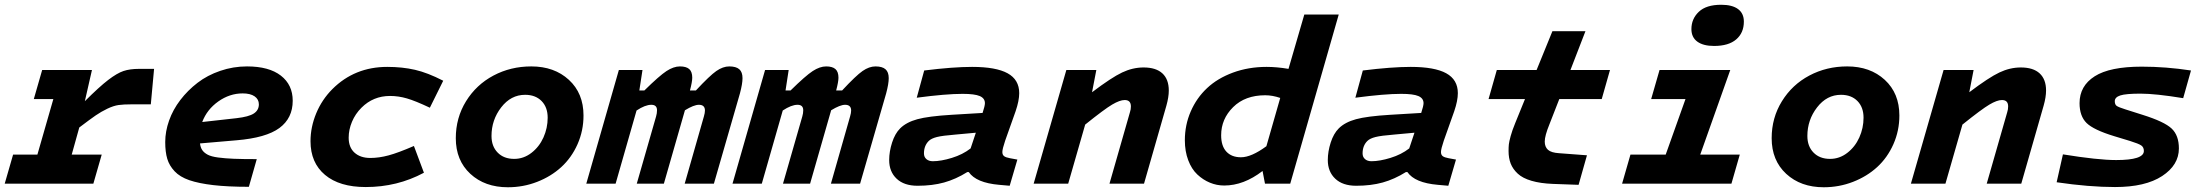

<svg xmlns="http://www.w3.org/2000/svg" viewBox="-33 -771 9260 806"><path d="M22 -122.1H124L190.9 -355H108.9L144 -477.1H353L323.2 -346.2Q383.8 -406.7 421.1 -435.3Q458.5 -463.9 485.4 -472.9Q512.2 -481.9 550.8 -481.9H613.8L600.1 -333H520Q485.8 -333 464.8 -330.1Q443.8 -327.1 417.7 -314.7Q391.6 -302.2 368.9 -286.6Q346.2 -271 299.8 -235.8L268.1 -122.1H394L358.9 0H-13.2Z M1044.9 -103 1011.7 13.2Q923.8 13.2 862.5 6.1Q801.3 -1 761.7 -14.6Q722.2 -28.3 700 -52Q677.7 -75.7 669.2 -104.2Q660.6 -132.8 660.6 -174.8Q660.6 -219.2 676.8 -264.9Q692.9 -310.5 723.9 -351.1Q754.9 -391.6 796.1 -423.3Q837.4 -455.1 891.6 -473.6Q945.8 -492.2 1003.9 -492.2Q1096.2 -492.2 1146 -453.6Q1195.8 -415 1195.8 -348.1Q1195.8 -274.9 1139.9 -233.6Q1084 -192.4 960 -182.1L806.6 -168.9Q808.6 -151.4 816.4 -140.4Q824.2 -129.4 838.9 -121.6Q853.5 -113.8 882.3 -109.9Q911.1 -106 948.2 -104.5Q985.4 -103 1044.9 -103ZM985.8 -378.9Q931.2 -378.9 883.5 -345.2Q835.9 -311.5 815.9 -258.8L960 -274.9Q1011.7 -280.8 1032.7 -294.7Q1053.7 -308.6 1053.7 -333Q1053.7 -354 1035.9 -366.5Q1018.1 -378.9 985.8 -378.9Z M1604.5 -368.2Q1533.7 -368.2 1484.4 -318.8Q1458.5 -293 1444.6 -259.8Q1430.7 -226.6 1430.7 -192.9Q1430.7 -152.3 1455.3 -130.1Q1480 -107.9 1521.5 -107.9Q1558.1 -107.9 1598.1 -118.7Q1638.2 -129.4 1704.6 -158.2L1746.6 -45.9Q1634.8 14.2 1502.4 14.2Q1392.1 14.2 1331.3 -36.9Q1270.5 -87.9 1270.5 -178.2Q1270.5 -237.3 1294.4 -295.2Q1318.4 -353 1362.3 -397Q1455.6 -490.2 1592.8 -490.2Q1655.8 -490.2 1709 -478Q1762.2 -465.8 1827.6 -432.1L1771.5 -318.8Q1710.4 -347.7 1675 -357.9Q1639.6 -368.2 1604.5 -368.2Z M2197.3 -492.2Q2293.9 -492.2 2355.2 -435.8Q2416.5 -379.4 2416.5 -286.1Q2416.5 -222.2 2391.4 -165.5Q2366.2 -108.9 2323.2 -69.6Q2280.3 -30.3 2221.9 -7.6Q2163.6 15.1 2099.1 15.1Q2002.4 15.1 1941.4 -41.3Q1880.4 -97.7 1880.4 -190.9Q1880.4 -276.4 1923.3 -345.9Q1966.3 -415.5 2038.6 -453.9Q2110.8 -492.2 2197.3 -492.2ZM2125.5 -104Q2165 -104 2197.8 -129.2Q2230.5 -154.3 2248.3 -193.8Q2266.1 -233.4 2266.1 -276.9Q2266.1 -320.8 2240.5 -346.9Q2214.8 -373 2171.4 -373Q2111.8 -373 2071 -320.3Q2030.3 -267.6 2030.3 -200.2Q2030.3 -156.7 2056.2 -130.4Q2082 -104 2125.5 -104Z M2664.1 -477.1 2650.9 -391.1H2671.9Q2734.9 -453.1 2764.9 -472.7Q2794.9 -492.2 2821.3 -492.2Q2847.7 -492.2 2860.4 -481Q2873 -469.7 2873 -444.8Q2873 -427.7 2863.3 -391.1H2888.2Q2946.3 -453.6 2974.1 -472.9Q3002 -492.2 3028.3 -492.2Q3057.1 -492.2 3070.6 -480.2Q3084 -468.3 3084 -442.9Q3084 -419.4 3073.2 -378.9L2963.9 0H2841.3L2921.9 -282.2Q2926.3 -296.9 2926.3 -307.1Q2926.3 -331.1 2900.9 -331.1Q2879.9 -331.1 2842.3 -308.1L2753.9 0H2640.1L2721.2 -282.2Q2725.1 -295.4 2725.1 -308.1Q2725.1 -331.1 2701.2 -331.1Q2675.3 -331.1 2639.2 -307.1L2551.3 0H2428.2L2564.9 -477.1Z M3277.8 -477.1 3264.6 -391.1H3285.6Q3348.6 -453.1 3378.7 -472.7Q3408.7 -492.2 3435.1 -492.2Q3461.4 -492.2 3474.1 -481Q3486.8 -469.7 3486.8 -444.8Q3486.8 -427.7 3477.1 -391.1H3502Q3560.1 -453.6 3587.9 -472.9Q3615.7 -492.2 3642.1 -492.2Q3670.9 -492.2 3684.3 -480.2Q3697.8 -468.3 3697.8 -442.9Q3697.8 -419.4 3687 -378.9L3577.6 0H3455.1L3535.6 -282.2Q3540 -296.9 3540 -307.1Q3540 -331.1 3514.6 -331.1Q3493.7 -331.1 3456.1 -308.1L3367.7 0H3253.9L3335 -282.2Q3338.9 -295.4 3338.9 -308.1Q3338.9 -331.1 3314.9 -331.1Q3289.1 -331.1 3252.9 -307.1L3165 0H3042L3178.7 -477.1Z M4186.5 -180.2Q4174.8 -145.5 4174.8 -132.8Q4174.8 -121.1 4182.1 -115.5Q4189.5 -109.9 4206.5 -106.9L4237.8 -101.1L4205.6 8.8L4161.6 4.9Q4064.9 -3.4 4033.7 -48.8H4027.8Q3979.5 -18.6 3930.2 -4.9Q3880.9 8.8 3818.8 8.8Q3762.2 8.8 3731 -20.8Q3699.7 -50.3 3699.7 -99.1Q3699.7 -134.8 3711.9 -172.6Q3724.1 -210.4 3745.6 -231.9Q3771.5 -257.8 3817.9 -270.5Q3864.3 -283.2 3961.4 -289.1L4091.8 -296.9Q4101.6 -326.7 4101.6 -337.9Q4101.6 -358.4 4080.1 -367.7Q4058.6 -377 4007.8 -377Q3938 -377 3815.4 -360.8L3846.7 -475.1Q3968.3 -490.2 4047.9 -490.2Q4147.9 -490.2 4196.8 -463.4Q4245.6 -436.5 4245.6 -379.9Q4245.6 -348.6 4230.5 -304.2ZM3882.8 -94.2Q3917.5 -94.2 3962.9 -108.2Q4008.3 -122.1 4041.5 -147.9L4063.5 -213.9L3978.5 -206.1Q3923.3 -201.7 3899.9 -195.8Q3876.5 -189.9 3865.7 -179.2Q3845.7 -159.2 3845.7 -127Q3845.7 -111.8 3856 -103Q3866.2 -94.2 3882.8 -94.2Z M4569.3 -477.1 4551.3 -383.8Q4633.3 -445.8 4677.7 -466.8Q4722.2 -487.8 4767.6 -487.8Q4819.8 -487.8 4846.7 -462.9Q4873.5 -438 4873.5 -391.1Q4873.5 -363.3 4863.3 -327.1L4769.5 0H4624.5L4710.4 -299.8Q4714.4 -311.5 4714.4 -324.2Q4714.4 -351.1 4688.5 -351.1Q4668 -351.1 4635.7 -332Q4603.5 -313 4522.5 -248L4451.2 0H4306.2L4443.4 -477.1Z M5277.3 0 5267.1 -53.2Q5188 7.8 5106 7.8Q5074.7 7.8 5045.9 -4.2Q5017.1 -16.1 4993.2 -38.6Q4969.2 -61 4955.1 -98.4Q4940.9 -135.7 4940.9 -182.1Q4940.9 -246.6 4965.6 -303.2Q4990.2 -359.9 5034.2 -401.1Q5078.1 -442.4 5143.1 -466.3Q5208 -490.2 5284.2 -490.2Q5327.1 -490.2 5376 -481.9L5442.4 -710H5586.9L5383.3 0ZM5093.3 -203.1Q5093.3 -158.2 5115.2 -134.5Q5137.2 -110.8 5176.3 -110.8Q5220.2 -110.8 5283.2 -157.2L5341.3 -359.9Q5308.6 -371.1 5278.3 -371.1Q5193.8 -371.1 5143.6 -321.3Q5093.3 -271.5 5093.3 -203.1Z M6027.8 -180.2Q6016.1 -145.5 6016.1 -132.8Q6016.1 -121.1 6023.4 -115.5Q6030.8 -109.9 6047.9 -106.9L6079.1 -101.1L6046.9 8.8L6002.9 4.9Q5906.2 -3.4 5875 -48.8H5869.1Q5820.8 -18.6 5771.5 -4.9Q5722.2 8.8 5660.2 8.8Q5603.5 8.8 5572.3 -20.8Q5541 -50.3 5541 -99.1Q5541 -134.8 5553.2 -172.6Q5565.4 -210.4 5586.9 -231.9Q5612.8 -257.8 5659.2 -270.5Q5705.6 -283.2 5802.7 -289.1L5933.1 -296.9Q5942.9 -326.7 5942.9 -337.9Q5942.9 -358.4 5921.4 -367.7Q5899.9 -377 5849.1 -377Q5779.3 -377 5656.7 -360.8L5688 -475.1Q5809.6 -490.2 5889.2 -490.2Q5989.3 -490.2 6038.1 -463.4Q6086.9 -436.5 6086.9 -379.9Q6086.9 -348.6 6071.8 -304.2ZM5724.1 -94.2Q5758.8 -94.2 5804.2 -108.2Q5849.6 -122.1 5882.8 -147.9L5904.8 -213.9L5819.8 -206.1Q5764.6 -201.7 5741.2 -195.8Q5717.8 -189.9 5707 -179.2Q5687 -159.2 5687 -127Q5687 -111.8 5697.3 -103Q5707.5 -94.2 5724.1 -94.2Z M6471.7 -250Q6451.7 -201.2 6451.7 -176.8Q6451.7 -154.3 6465.3 -142.1Q6479 -129.9 6511.7 -127.9L6628.9 -119.1L6593.8 4.9L6485.8 1Q6433.6 -1 6396.2 -12Q6358.9 -22.9 6338.4 -42Q6317.9 -61 6308.8 -84.2Q6299.8 -107.4 6299.8 -137.2Q6299.8 -153.3 6301 -164.8Q6302.2 -176.3 6308.6 -199.7Q6314.9 -223.1 6327.6 -253.9L6368.7 -355H6215.8L6250.5 -477.1H6417.5L6483.9 -640.1H6622.6L6559.6 -477.1H6725.6L6690.9 -355H6512.7Z M7162.6 -578.1Q7117.2 -578.1 7092.3 -596.2Q7067.4 -614.3 7067.4 -648.9Q7067.4 -691.9 7098.4 -721.4Q7129.4 -751 7192.4 -751Q7238.8 -751 7263.2 -732.9Q7287.6 -714.8 7287.6 -680.2Q7287.6 -633.3 7255.6 -605.7Q7223.6 -578.1 7162.6 -578.1ZM6811.5 -122.1H6959.5L7042.5 -355H6898.4L6933.6 -477.1H7230.5L7104.5 -122.1H7270.5L7235.4 0H6776.4Z M7721.2 -492.2Q7817.9 -492.2 7879.2 -435.8Q7940.4 -379.4 7940.4 -286.1Q7940.4 -222.2 7915.3 -165.5Q7890.1 -108.9 7847.2 -69.6Q7804.2 -30.3 7745.8 -7.6Q7687.5 15.1 7623 15.1Q7526.4 15.1 7465.3 -41.3Q7404.3 -97.7 7404.3 -190.9Q7404.3 -276.4 7447.3 -345.9Q7490.2 -415.5 7562.5 -453.9Q7634.8 -492.2 7721.2 -492.2ZM7649.4 -104Q7689 -104 7721.7 -129.2Q7754.4 -154.3 7772.2 -193.8Q7790 -233.4 7790 -276.9Q7790 -320.8 7764.4 -346.9Q7738.8 -373 7695.3 -373Q7635.7 -373 7595 -320.3Q7554.2 -267.6 7554.2 -200.2Q7554.2 -156.7 7580.1 -130.4Q7606 -104 7649.4 -104Z M8252 -477.1 8233.9 -383.8Q8315.9 -445.8 8360.4 -466.8Q8404.8 -487.8 8450.2 -487.8Q8502.4 -487.8 8529.3 -462.9Q8556.2 -438 8556.2 -391.1Q8556.2 -363.3 8545.9 -327.1L8452.1 0H8307.1L8393.1 -299.8Q8397 -311.5 8397 -324.2Q8397 -351.1 8371.1 -351.1Q8350.6 -351.1 8318.4 -332Q8286.1 -313 8205.1 -248L8133.8 0H7988.8L8126 -477.1Z M9113.8 -147.9Q9113.8 -78.1 9043.5 -32Q8973.1 14.2 8845.7 14.2Q8736.8 14.2 8600.6 -5.9L8627 -123Q8773.9 -99.1 8850.6 -99.1Q8966.8 -99.1 8966.8 -137.2Q8966.8 -152.8 8955.8 -160.4Q8944.8 -168 8908.7 -179.2L8842.8 -199.2Q8755.9 -225.6 8726.3 -254.6Q8696.8 -283.7 8696.8 -337.9Q8696.8 -410.2 8760.3 -450.7Q8823.7 -491.2 8958 -491.2Q9059.1 -491.2 9164.6 -475.1L9131.8 -358.9Q9016.1 -377.9 8952.6 -377.9Q8891.1 -377.9 8867.9 -370.4Q8844.7 -362.8 8844.7 -346.2Q8844.7 -332 8852.8 -326.4Q8860.8 -320.8 8888.7 -312Q8894.5 -310.1 8897.9 -309.1L8960.9 -289.1Q9052.7 -260.3 9083.3 -231.4Q9113.8 -202.6 9113.8 -147.9Z"/></svg>

Font: IntelOne Mono Bold
Style: Italic
Weight: 700
Italic angle: -16°
Designer: Fred Shallcrass
Foundry: Frere-Jones Type LLC
Version: Version 1.200;hotconv 1.1.0;makeotfexe 2.6.0;FJTRelease1.2